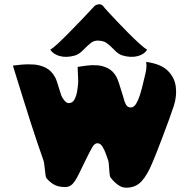

<svg xmlns="http://www.w3.org/2000/svg" viewBox="-20 -868 877 890"><path d="M459 -839Q462 -834 480 -814.5Q498 -795 523 -768.5Q548 -742 575.5 -714.5Q603 -687 626 -666Q649 -645 662 -638Q649 -616 618.5 -608Q588 -600 551 -610Q530 -615 510.5 -636Q491 -657 472 -670Q463 -677 440 -679.5Q417 -682 400 -668Q384 -655 364.5 -635Q345 -615 325 -610Q288 -600 257.5 -608Q227 -616 213 -638Q226 -645 249 -666.5Q272 -688 299.5 -716Q327 -744 353 -771Q379 -798 396.5 -817Q414 -836 417 -839Q424 -846 437 -848Q450 -850 459 -839ZM657 -581Q726 -572 758 -540Q790 -508 795 -465Q800 -422 786 -378Q778 -353 763.5 -313.5Q749 -274 733.5 -233Q718 -192 705 -159Q692 -126 686 -113Q663 -57 636.5 -28Q610 1 568 2Q545 3 525 -12.5Q505 -28 492 -46Q489 -50 487.5 -66.5Q486 -83 485 -100Q484 -117 482 -123Q479 -130 472.5 -150Q466 -170 455.5 -187.5Q445 -205 430 -204Q418 -203 407.5 -185Q397 -167 377 -126Q356 -82 342 -54.5Q328 -27 315 -14Q302 -1 282 -1Q248 -1 227.5 -14Q207 -27 194 -44Q192 -48 190 -65Q188 -82 186 -99.5Q184 -117 182 -123Q171 -154 156 -198Q141 -242 125 -291.5Q109 -341 94 -389.5Q79 -438 66.5 -477.5Q54 -517 47 -540.5Q40 -564 40 -564Q55 -566 81 -568.5Q107 -571 136.5 -569Q166 -567 192 -554Q218 -541 234 -512Q239 -505 244.5 -487.5Q250 -470 255.5 -452.5Q261 -435 264 -426Q269 -413 279 -401.5Q289 -390 298 -390Q316 -390 325 -406.5Q334 -423 337.5 -444.5Q341 -466 342 -481Q343 -488 342 -506.5Q341 -525 340.5 -541.5Q340 -558 340 -558Q355 -560 378.5 -563.5Q402 -567 428.5 -565.5Q455 -564 479.5 -552Q504 -540 520 -511Q525 -502 532.5 -479Q540 -456 547 -433Q554 -410 557 -399Q567 -368 587 -370Q601 -370 611.5 -388Q622 -406 628.5 -427.5Q635 -449 638 -460Q647 -495 654.5 -528.5Q662 -562 657 -581Z"/></svg>

Font: Potta One
Style: Regular
Weight: 400
Designer: 108,108go
Foundry: Font Zone 108
Version: Version 1.000